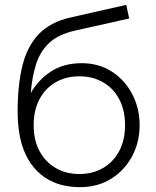

<svg xmlns="http://www.w3.org/2000/svg" viewBox="-20 -755 640 790"><path d="M309.5 15Q188 15 120.2 -65Q52.5 -145 52.5 -295Q52.5 -404.5 72.2 -484.5Q92 -564.5 139.2 -614.2Q186.5 -664 269.5 -683L499.5 -735L511.5 -679L288.5 -629Q220.5 -613.5 183 -578.8Q145.5 -544 128.8 -491.8Q112 -439.5 106.5 -372Q138 -427.5 190.2 -461.2Q242.5 -495 316.5 -495Q387 -495 440.5 -460.2Q494 -425.5 524.2 -367.5Q554.5 -309.5 554.5 -240Q554.5 -170.5 523.8 -112.5Q493 -54.5 437.8 -19.8Q382.5 15 309.5 15ZM306.5 -39Q361.5 -39 404 -63.8Q446.5 -88.5 470.5 -133.5Q494.5 -178.5 494.5 -240Q494.5 -301.5 470.5 -346.8Q446.5 -392 404 -416.5Q361.5 -441 306.5 -441Q251.5 -441 209 -416.5Q166.5 -392 142.5 -346.8Q118.5 -301.5 118.5 -240Q118.5 -178.5 142.5 -133.5Q166.5 -88.5 209 -63.8Q251.5 -39 306.5 -39Z"/></svg>

Font: Geologica Thin
Style: Regular
Weight: 100
Designer: Sindre Bremnes, Frode Helland
Foundry: Monokrom Skriftforlag AS
Version: Version 1.010; ttfautohint (v1.8.4.7-5d5b);gftools[0.9.28]